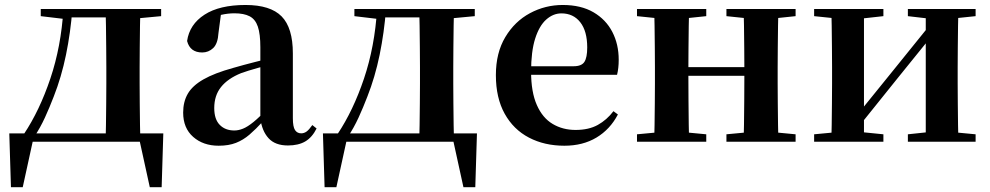

<svg xmlns="http://www.w3.org/2000/svg" viewBox="-20 -572 3996 775"><path d="M563.1 0H95.3L115.5 -16.4L71.8 183.5H24.2L17.5 -33.6H639.2L632.5 183.5H584.6L540.5 -17.9ZM405.4 0Q407.2 -25.5 407.7 -67.4Q408.2 -109.4 408.7 -154.7Q409.2 -200 409.2 -234.8V-301.2Q409.2 -335.7 408.7 -381Q408.2 -426.4 407.7 -468.7Q407.2 -511 405.4 -535.7H546.6Q545.6 -511 545.1 -468.7Q544.6 -426.4 544.1 -381Q543.6 -335.7 543.6 -301.2V-234.8Q543.6 -200 544.1 -154.7Q544.6 -109.4 545.1 -67.4Q545.6 -25.5 546.6 0ZM144.5 -506.8V-535.7H246.5V-495.5H239.4ZM480 -495.5V-535.7H630.4V-506.8L510 -495.5ZM76.9 -31.5Q139.7 -125.6 183.2 -254.7Q226.7 -383.7 236.1 -535.7H272.1Q264.9 -440.9 246.4 -350.8Q227.9 -260.8 196.9 -182.2Q180 -138.1 161.2 -97.1Q142.3 -56.1 119.3 -21.6V-8.9ZM246.5 -501.8V-535.7H481.3V-501.8Z M862.6 16.2Q800.2 16.2 759.8 -19.4Q719.3 -54.9 719.3 -117.6Q719.3 -161.2 738 -193.6Q756.7 -226.1 801.1 -251.5Q845.6 -277 921.4 -297.9Q960.8 -309.4 1010.4 -322Q1060 -334.6 1100 -344.4V-318.9Q1060 -308.9 1020 -297.6Q979.9 -286.4 953.1 -276.7Q899.3 -254.9 872.1 -220.6Q844.8 -186.4 844.8 -135.9Q844.8 -90.4 867.1 -67.9Q889.3 -45.3 926 -45.3Q942.3 -45.3 960.7 -52.6Q979.1 -59.9 1003.4 -79.7Q1027.8 -99.4 1061.3 -135.5L1076.8 -82.4H1041.7Q1012.6 -50.6 987.2 -28.7Q961.7 -6.8 932.4 4.7Q903 16.2 862.6 16.2ZM1142.1 15.2Q1090.6 15.2 1063.9 -14.2Q1037.2 -43.6 1030.9 -94V-96.5V-381.4Q1030.9 -434.7 1020.8 -464.5Q1010.7 -494.3 987.6 -506.3Q964.5 -518.3 926 -518.3Q900.4 -518.3 873.3 -512.2Q846.2 -506.1 809.8 -491.2L872.1 -516.3L861.9 -439.2Q859.3 -395.9 840.6 -378Q821.8 -360.2 796.3 -360.2Q747.1 -360.2 735.2 -406.5Q744.9 -473.5 805.4 -512.7Q865.9 -551.9 971.1 -551.9Q1071.4 -551.9 1116.7 -505.9Q1162.1 -459.8 1162.1 -356.2V-94.8Q1162.1 -60.3 1170.8 -47Q1179.6 -33.8 1195.7 -33.8Q1207.3 -33.8 1217.3 -40.9Q1227.3 -48.1 1240.7 -67.2L1257.9 -53.4Q1240 -17.5 1212.2 -1.1Q1184.4 15.2 1142.1 15.2Z M1829.1 0H1361.3L1381.5 -16.4L1337.8 183.5H1290.2L1283.5 -33.6H1905.2L1898.5 183.5H1850.6L1806.5 -17.9ZM1671.4 0Q1673.2 -25.5 1673.7 -67.4Q1674.2 -109.4 1674.7 -154.7Q1675.2 -200 1675.2 -234.8V-301.2Q1675.2 -335.7 1674.7 -381Q1674.2 -426.4 1673.7 -468.7Q1673.2 -511 1671.4 -535.7H1812.6Q1811.6 -511 1811.1 -468.7Q1810.6 -426.4 1810.1 -381Q1809.6 -335.7 1809.6 -301.2V-234.8Q1809.6 -200 1810.1 -154.7Q1810.6 -109.4 1811.1 -67.4Q1811.6 -25.5 1812.6 0ZM1410.5 -506.8V-535.7H1512.5V-495.5H1505.4ZM1746 -495.5V-535.7H1896.4V-506.8L1776 -495.5ZM1342.9 -31.5Q1405.7 -125.6 1449.2 -254.7Q1492.7 -383.7 1502.1 -535.7H1538.1Q1530.9 -440.9 1512.4 -350.8Q1493.9 -260.8 1462.9 -182.2Q1446 -138.1 1427.2 -97.1Q1408.3 -56.1 1385.3 -21.6V-8.9ZM1512.5 -501.8V-535.7H1747.3V-501.8Z M2258.2 16.2Q2177.8 16.2 2115.2 -16.5Q2052.6 -49.1 2017.1 -113Q1981.6 -176.9 1981.6 -268.8Q1981.6 -358.8 2019.6 -422.2Q2057.5 -485.7 2119.2 -518.8Q2180.9 -551.9 2251.4 -551.9Q2325.1 -551.9 2375.5 -522.5Q2425.8 -493.1 2451.6 -443.2Q2477.4 -393.3 2477.4 -330.9Q2477.4 -296.1 2470.7 -270.2H2040.1V-304.6H2295.4Q2327.5 -304.6 2338.9 -322.2Q2350.3 -339.8 2350.3 -380.4Q2350.3 -446.3 2322.2 -482.2Q2294.1 -518 2246.1 -518Q2212.7 -518 2184.6 -492.9Q2156.6 -467.8 2140.1 -416Q2123.7 -364.1 2123.7 -282.7Q2123.7 -200.5 2146.9 -148.2Q2170 -95.8 2210.8 -71.7Q2251.5 -47.5 2303.4 -47.5Q2356.4 -47.5 2392.9 -67.7Q2429.3 -87.9 2456.2 -123.2L2474.1 -109.9Q2442.6 -49.8 2387.7 -16.8Q2332.7 16.2 2258.2 16.2Z M2619.9 0Q2621.6 -25.5 2622.1 -67.5Q2622.6 -109.6 2623.1 -154.8Q2623.6 -200 2623.6 -234.8V-301.2Q2623.6 -335.7 2623.1 -381.1Q2622.6 -426.5 2622.1 -468.7Q2621.6 -511 2619.9 -535.7H2761.6Q2760.6 -510.7 2760.1 -467.8Q2759.6 -425 2759.1 -378Q2758.6 -331 2758.6 -291.8V-270.6Q2758.6 -217.9 2759.1 -165Q2759.6 -112.1 2760.1 -68.6Q2760.6 -25.1 2761.6 0ZM2980.6 0Q2982.6 -25.1 2983.1 -68.6Q2983.6 -112.1 2984.1 -165Q2984.6 -217.9 2984.6 -270.6V-291.8Q2984.6 -330.7 2984.1 -378Q2983.6 -425.4 2983.1 -468.1Q2982.6 -510.7 2980.6 -535.7H3122Q3121 -510.7 3120.5 -468.5Q3120 -426.3 3119.5 -381Q3119 -335.6 3119 -301.2V-234.8Q3119 -200 3119.5 -154.8Q3120 -109.6 3120.5 -67.5Q3121 -25.5 3122 0ZM2551.2 0V-29.9L2661 -40.2H2722.6L2830.8 -29.9V0ZM2551.2 -506.8V-535.7H2830.8V-506.8L2722.6 -495.5H2661ZM2912.2 0V-29.9L3020.9 -40.2H3083.5L3191.4 -29.9V0ZM2912.2 -506.8V-535.7H3191.4V-506.8L3083.5 -495.5H3020.9ZM2690.9 -265.9V-301H3051.1V-265.9Z M3266.2 0V-29.9L3375 -40.2H3443.4L3545.8 -29.9V0ZM3644.6 0V-29.9L3741.5 -40.2H3809.3L3918 -29.9V0ZM3334.9 0Q3336.6 -25.5 3337.1 -67.4Q3337.6 -109.4 3338.1 -154.7Q3338.6 -200 3338.6 -234.8V-301.2Q3338.6 -335.7 3338.1 -381Q3337.6 -426.4 3337.1 -468.7Q3336.6 -511 3334.9 -535.7H3467.4V0ZM3438.7 -51.6 3390.4 -77.8H3415.4L3574.6 -274.4L3745 -485.4L3792.7 -460.9H3768.5L3604.2 -257.7ZM3716.8 0V-535.7H3848.6Q3847.6 -511 3847.1 -468.7Q3846.6 -426.4 3846.1 -381Q3845.6 -335.7 3845.6 -301.2V-234.8Q3845.6 -200 3846.1 -154.7Q3846.6 -109.4 3847.1 -67.4Q3847.6 -25.5 3848.6 0ZM3266.2 -506.8V-535.7H3545.8V-506.8L3443.7 -495.5H3376ZM3644.6 -506.8V-535.7H3918V-506.8L3809.5 -495.5H3741.8Z"/></svg>

Font: Noto Serif TC
Style: Regular
Weight: 200
Designer: Ryoko NISHIZUKA 西塚涼子 (kana & ideographs); Frank Grießhammer (Latin, Greek & Cyrillic); Wenlong ZHANG 张文龙 (bopomofo); San
Foundry: Adobe
Version: Version 2.001;hotconv 1.1.0;makeotfexe 2.6.0